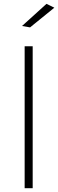

<svg xmlns="http://www.w3.org/2000/svg" viewBox="-20 -984 304 1004"><path d="M223.1 -963.9 264.2 -943.8 137.2 -840.8 95.2 -848.1ZM108.9 -742.2H150.9V0H108.9Z"/></svg>

Font: Montserrat-Arabic ExtraLight
Style: Regular
Weight: 275
Designer: Mohamed Gaber
Foundry: Kief Type Foundry
Version: Version 5.008;PS 005.008;hotconv 1.0.88;makeotf.lib2.5.64775